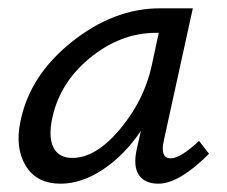

<svg xmlns="http://www.w3.org/2000/svg" viewBox="-20 -436 547 462"><path d="M459 -97 483 -66Q411 6 361 6Q329 6 314.5 -14.5Q300 -35 309 -77L319 -121Q279 -62 227.5 -28Q176 6 126 6Q68 6 42 -37Q16 -80 29 -143Q51 -254 152.5 -335Q254 -416 365 -416H444L374 -97Q365 -55 391 -55Q414 -55 459 -97ZM154 -56Q211 -56 269 -125.5Q327 -195 345 -278L362 -357H356Q269 -357 194.5 -295Q120 -233 104 -143Q97 -101 110 -78.5Q123 -56 154 -56Z"/></svg>

Font: EauTest Medium
Style: Italic
Weight: 500
Italic angle: -12°
Designer: Christian Thalmann (Catharsis Fonts)
Version: Version 0.001;PS 000.001;hotconv 1.0.88;makeotf.lib2.5.64775